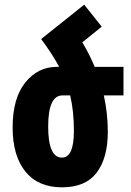

<svg xmlns="http://www.w3.org/2000/svg" viewBox="-20 -791 562 821"><path d="M441 -227Q441 -306 424 -383H508V-505H385Q363 -558 332 -610L415 -677L340 -771L156 -624Q205 -558 233 -505H222Q142 -505 88 -438Q34 -371 34 -246Q34 -125 88.5 -57.5Q143 10 245 10Q346 10 393.5 -53Q441 -116 441 -227ZM245 -117Q186 -117 186 -250Q186 -383 247 -383H280Q296 -317 296 -231Q296 -117 245 -117Z"/></svg>

Font: Noto Sans Armenian ExtraCondensed Extra
Style: Regular
Weight: 800
Width: 3
Designer: Monotype Design Team
Foundry: Monotype Imaging Inc.
Version: Version 1.901